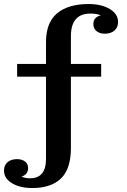

<svg xmlns="http://www.w3.org/2000/svg" viewBox="-24 -738 636 964"><path d="M61 61Q85.9 61 101.6 72.8Q117.2 84.5 117.2 106Q117.2 137.7 84 148.9Q103 157.2 127 157.2Q207 157.2 207 59.1V-353H62V-417H207V-526.9Q207 -624.5 262.7 -671.1Q318.4 -717.8 420.9 -717.8Q484.9 -717.8 526.9 -692.9Q568.8 -668 568.8 -627.9Q568.8 -600.6 550.8 -584.7Q532.7 -568.8 502 -568.8Q476.6 -568.8 460.7 -581.8Q444.8 -594.7 444.8 -617.2Q444.8 -651.4 481.9 -661.1Q461.9 -669.9 430.2 -669.9Q332 -669.9 332 -556.2V-417H483.9V-353H332V4.9Q332 110.4 282 158.2Q231.9 206.1 138.2 206.1Q76.2 206.1 36.1 181.9Q-3.9 157.7 -3.9 118.2Q-3.9 91.8 13.9 76.4Q31.7 61 61 61Z"/></svg>

Font: Montagu Slab 144pt Medium
Style: Regular
Weight: 500
Designer: Florian Karsten
Foundry: Florian Karsten
Version: Version 1.000